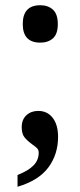

<svg xmlns="http://www.w3.org/2000/svg" viewBox="-20 -560 307 734"><path d="M67 -468Q67 -540 134 -540Q164 -540 182.5 -523Q201 -506 201 -468Q201 -430 182.5 -413.5Q164 -397 134 -397Q67 -397 67 -468ZM47 109Q88 93 108 72.5Q128 52 128 24Q128 13 121.5 6.5Q115 0 102 -9Q83 -23 73 -36Q63 -49 63 -74Q63 -103 81 -119.5Q99 -136 126 -136Q161 -136 181.5 -109.5Q202 -83 202 -37Q202 30 165 80Q128 130 47 154Z"/></svg>

Font: Noto Serif NarrowSemiBold
Style: Regular
Weight: 600
Width: 4
Designer: Monotype Design Team
Foundry: Monotype Imaging Inc.
Version: Version 1.001